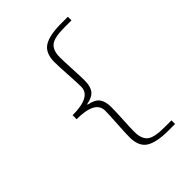

<svg xmlns="http://www.w3.org/2000/svg" viewBox="-244 -822 1089 1089"><g transform="rotate(-45 300.0 -278.0)"><path d="M453 152Q356 152 312.5 124Q269 96 269 24Q269 -14 273.5 -81Q278 -148 278 -182Q278 -262 129 -262V-294Q278 -294 278 -374Q278 -406 273.5 -476Q269 -546 269 -580Q269 -652 312.5 -680Q356 -708 453 -708H505V-679H447Q366 -679 338 -655.5Q310 -632 310 -576Q310 -546 313.5 -481Q317 -416 317 -384Q317 -338 298.5 -313.5Q280 -289 232 -280V-276Q280 -267 298.5 -242.5Q317 -218 317 -172Q317 -135 313.5 -73.5Q310 -12 310 20Q310 76 338 99.5Q366 123 447 123H505V152Z"/></g></svg>

Font: TypoPRO Source Code Pro
Style: Regular
Weight: 300
Monospace: yes
Designer: Paul D. Hunt, Teo Tuominen
Foundry: Adobe Systems Incorporated
Version: Version 2.010;PS 1.0;hotconv 1.0.84;makeotf.lib2.5.63406